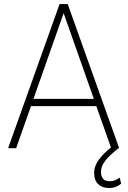

<svg xmlns="http://www.w3.org/2000/svg" viewBox="-20 -731 629 947"><path d="M570.3 145 577.6 174.8Q568.8 182.6 554 189.5Q539.1 196.3 516.6 196.3Q484.4 196.3 464.4 177.5Q444.3 158.7 444.3 120.1Q444.3 87.9 468.3 55.7Q492.2 23.4 527.3 -3.4L455.1 -207.5H132.8L59.6 0H20L273.9 -710.9H314L567.9 0H564.5Q542 17.6 522.5 36.1Q502.9 54.7 490.5 74.7Q478 94.7 478 118.2Q478 135.7 487.1 149.2Q496.1 162.6 520 162.6Q538.1 162.6 550 157Q562 151.4 570.3 145ZM145 -243.2H442.9L293.9 -666Z"/></svg>

Font: Robert Sans ExtraLight
Style: Regular
Weight: 250
Designer: Christian Robertson (extended by Adam Twardoch)
Foundry: Google
Version: Version 12.135;April 2, 2019;FontCreator 11.5.0.2425 64-bit;